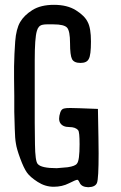

<svg xmlns="http://www.w3.org/2000/svg" viewBox="-20 -784 507 807"><path d="M304.7 -28.3Q298.8 -28.3 270 -13.7Q241.2 1 205.6 1Q169.9 1 138.2 -19.5Q106.4 -40 93.3 -58.6Q80.1 -77.1 64.9 -118.2Q49.8 -159.2 46.9 -180.7Q43 -201.2 42 -243.7Q41 -286.1 40 -314.5Q40 -314.5 40 -380.9Q39.1 -425.8 39.1 -455.1Q39.1 -455.1 39.1 -504.9Q40 -557.6 43.9 -609.9Q47.9 -662.1 64.5 -690.9Q81.1 -719.7 116.2 -741.7Q151.4 -763.7 207 -763.7Q262.7 -763.7 299.3 -740.7Q335.9 -717.8 348.6 -691.4Q362.3 -666 362.3 -609.4Q362.3 -552.7 353.5 -537.1Q345.7 -519.5 318.4 -519.5Q291 -519.5 282.7 -535.6Q274.4 -551.8 274.4 -602.5Q274.4 -654.3 261.7 -668Q249 -681.6 205.1 -681.6Q202.1 -681.6 193.8 -681.6Q185.5 -681.6 175.8 -681.6Q166 -681.6 158.2 -679.7Q140.6 -675.8 134.8 -653.3Q126 -624 126 -531.2V-267.6Q127 -221.7 127 -177.7Q127.9 -105.5 138.7 -94.7Q153.3 -77.1 218.8 -77.1L264.6 -81.1Q296.9 -85.9 303.7 -96.7Q314.5 -109.4 314.5 -177.7Q314.5 -229.5 308.6 -236.3Q297.9 -250 271 -250Q244.1 -250 233.4 -266.6Q228.5 -274.4 228.5 -285.6Q228.5 -296.9 233.4 -311.5Q238.3 -326.2 250 -328.1Q256.8 -330.1 275.4 -330.1Q294.9 -330.1 391.6 -326.2Q394.5 -179.7 394.5 -138.7Q394.5 -33.2 387.7 -15.6Q380.9 2 351.6 2.9H350.6Q322.3 2 314.5 -16.6Q308.6 -29.3 304.7 -28.3Z"/></svg>

Font: Semi-Sweet
Style: Book
Weight: 400
Designer: Walter E Stewart
Version: 0.5